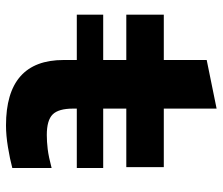

<svg xmlns="http://www.w3.org/2000/svg" viewBox="-71 -661 742 640"><g transform="rotate(90 300.0 -341.0)"><path d="M398 10Q180 10 180 -182V-226H29V-314H180V-391H29V-516H180V-659L342 -692V-516H537V-391H342V-314H540V-226H342V-214Q342 -165 361.5 -145.5Q381 -126 430 -126Q452 -126 477 -129Q502 -132 540 -142V-11Q510 -3 470.5 3.5Q431 10 398 10Z"/></g></svg>

Font: Red Hat Mono
Style: Bold
Weight: 700
Monospace: yes
Designer: Pentagram, MCKL
Foundry: Pentagram, MCKL
Version: Version 1.023; ttfautohint (v1.8.3)